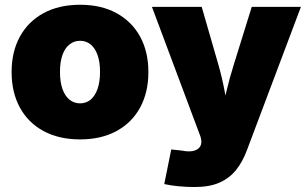

<svg xmlns="http://www.w3.org/2000/svg" viewBox="-20 -564 1263 791"><path d="M310.1 10.3Q222.7 10.3 159.2 -24.2Q95.7 -58.6 61.8 -121.1Q27.8 -183.6 27.8 -267.1Q27.8 -350.6 61.8 -412.8Q95.7 -475.1 159.2 -509.8Q222.7 -544.4 310.1 -544.4Q397 -544.4 460.2 -509.8Q523.4 -475.1 557.4 -412.8Q591.3 -350.6 591.3 -267.1Q591.3 -183.6 557.4 -121.1Q523.4 -58.6 460.2 -24.2Q397 10.3 310.1 10.3ZM310.1 -138.2Q334.5 -138.2 353 -153.3Q371.6 -168.5 381.8 -197.5Q392.1 -226.6 392.1 -267.6Q392.1 -309.1 381.8 -337.6Q371.6 -366.2 353 -381.1Q334.5 -396 310.1 -396Q285.2 -396 266.4 -381.1Q247.6 -366.2 237.3 -337.6Q227.1 -309.1 227.1 -267.6Q227.1 -226.6 237.3 -197.5Q247.6 -168.5 266.4 -153.3Q285.2 -138.2 310.1 -138.2ZM656.7 194.3 685.5 51.8 728.5 56.2Q755.9 62 774.7 58.1Q793.5 54.2 802.5 42.5Q811.5 30.8 809.1 13.2L806.6 0.5L606 -535.6H811L879.9 -296.9Q895.5 -242.2 905.8 -186.5Q916 -130.9 929.2 -67.9H886.7Q899.4 -130.9 912.6 -186.8Q925.8 -242.7 942.9 -296.9L1017.1 -535.6H1219.7L997.1 55.2Q980 101.6 953.1 135.5Q926.3 169.4 885 188Q843.8 206.5 782.2 206.5Q749 206.5 715.8 203.4Q682.6 200.2 656.7 194.3Z"/></svg>

Font: Inter 20pt Black
Style: Regular
Weight: 900
Version: Version 4.001;git-66647c0bb